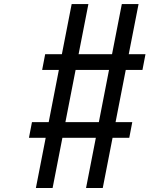

<svg xmlns="http://www.w3.org/2000/svg" viewBox="-20 -937 745 957"><path d="M356.8 -588.5 306 -328.1H472.7L523.4 -588.5ZM639.3 -328.1 624.3 -250H541L492.2 0H408.9L457.7 -250H291L242.2 0H158.9L207.7 -250H124.3L139.3 -328.1H222.7L273.4 -588.5H190.1L205.1 -666.7H288.4L337.2 -916.7H420.6L371.7 -666.7H538.4L587.2 -916.7H670.6L621.7 -666.7H705.1L690.1 -588.5H606.8L556 -328.1Z"/></svg>

Font: Monoid
Style: Italic
Weight: 400
Width: 4
Italic angle: -11°
Monospace: yes
Version: Version 0.61